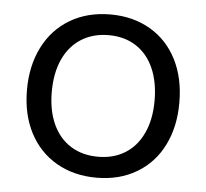

<svg xmlns="http://www.w3.org/2000/svg" viewBox="-44 -580 682 635"><g transform="rotate(5 297.0 -262.0)"><path d="M44.3 -261.3Q44.3 -341.3 75.4 -403Q106.4 -464.7 164.1 -499Q221.7 -533.3 298.3 -533.3Q373 -533.3 430.3 -499.9Q487.6 -466.6 518.9 -405.2Q550.1 -343.9 550.1 -262Q550.1 -182 519.4 -120.6Q488.7 -59.3 431.4 -25.4Q374.1 8.6 298.3 8.6Q222.9 8.6 165.2 -24.8Q107.6 -58.1 75.9 -119.1Q44.3 -180.1 44.3 -261.3ZM467.9 -262Q467.9 -324.1 447.4 -369.9Q426.9 -415.7 388.6 -440.1Q350.3 -464.6 298.3 -464.6Q247 -464.6 208 -440.5Q169 -416.4 147.8 -370.6Q126.6 -324.9 126.6 -261.3Q126.6 -199.9 147.4 -154.4Q168.3 -109 206.9 -84.9Q245.6 -60.9 297.6 -60.9Q348.9 -60.9 387.1 -84.6Q425.4 -108.3 446.6 -153.7Q467.9 -199.1 467.9 -262Z"/></g></svg>

Font: Mona Sans VF XLt
Style: Regular
Weight: 200
Designer: Deni Anggara
Foundry: GitHub
Version: Version 2.000;Glyphs 3.2.3 (3260)